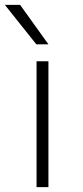

<svg xmlns="http://www.w3.org/2000/svg" viewBox="-23 -773 343 793"><path d="M60 -753 177 -590H127L-3 -753ZM128 0V-520H177V0Z"/></svg>

Font: M PLUS 1p Light
Style: Regular
Weight: 300
Version: Version 1.061